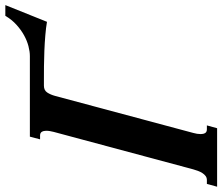

<svg xmlns="http://www.w3.org/2000/svg" viewBox="-107 -772 850 734"><g transform="rotate(-90 318.0 -405.0)"><path d="M470.7 -715.8Q487.8 -715.8 508.5 -721.2Q529.3 -726.6 550 -738Q570.8 -749.5 590.3 -767.1Q609.9 -784.7 624.5 -809.6H665.5L601.6 -650.4Q579.6 -654.3 550.3 -656.7Q521 -659.2 490.5 -660.4Q460 -661.6 431.4 -661.9Q402.8 -662.1 382.3 -662.1H357.4Q339.8 -662.1 331.5 -649.7Q323.2 -637.2 318.4 -619.6L176.8 -91.3Q174.8 -84.5 173.6 -76.9Q172.4 -69.3 172.4 -62.5Q172.4 -52.7 176.3 -45.9Q180.2 -39.1 190.9 -39.1H205.6L194.8 0H-28.8L-18.1 -39.1H-3.4Q5.4 -39.1 12 -43.9Q18.6 -48.8 23.4 -56.4Q28.3 -64 31.7 -73.2Q35.2 -82.5 37.6 -91.3L180.7 -624.5Q182.6 -631.3 183.8 -638.9Q185.1 -646.5 185.1 -653.3Q185.1 -663.1 181.2 -669.9Q177.2 -676.8 167 -676.8H152.3L162.6 -715.8Z"/></g></svg>

Font: Arian AMU Serif
Style: Bold Italic
Weight: 700
Italic angle: -15°
Designer: Ruben Hakobyan (Tarumian)
Foundry: Ruben Hakobyan (Tarumian)
Version: Version 1.002